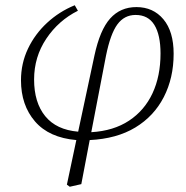

<svg xmlns="http://www.w3.org/2000/svg" viewBox="-20 -522 709 732"><path d="M384 -309 328 -18Q413 -23 472 -62Q531 -101 561.5 -166.5Q592 -232 592 -318Q592 -389 568.5 -427Q545 -465 497 -465Q454 -465 427.5 -429Q401 -393 384 -309ZM246 190 235 182 271 12Q167 3 113.5 -59Q60 -121 60 -216Q60 -280 86.5 -336Q113 -392 159.5 -435Q206 -478 265 -502L277 -481Q203 -444 156.5 -374.5Q110 -305 110 -219Q110 -131 152.5 -79Q195 -27 278 -20L340 -310Q361 -408 400 -451.5Q439 -495 500 -495Q564 -495 603 -448.5Q642 -402 642 -317Q642 -225 604.5 -152Q567 -79 496 -36Q425 7 322 12L290 180Z"/></svg>

Font: Source Serif 4 SmText Light
Style: Italic
Weight: 300
Italic angle: -12°
Designer: Frank Grießhammer
Foundry: Adobe
Version: Version 4.005;hotconv 1.1.0;makeotfexe 2.6.0